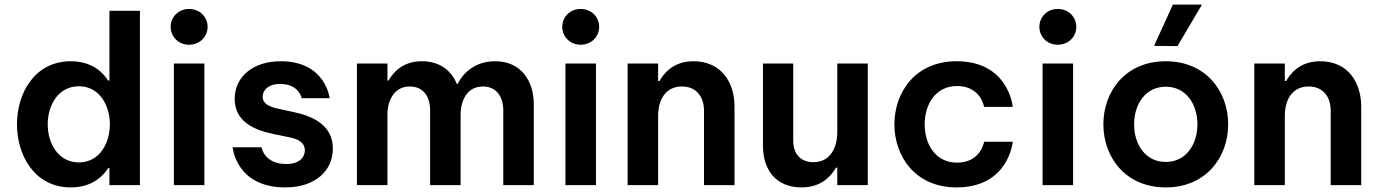

<svg xmlns="http://www.w3.org/2000/svg" viewBox="-20 -807 6016 837"><path d="M289 10C391 10 437 -51 451 -74H457V0H590V-760H457V-456H451C437 -479 391 -540 289 -540C131 -540 54 -401 54 -265C54 -129 131 10 289 10ZM324 -99C233 -99 188 -183 188 -265C188 -347 233 -431 324 -431C414 -431 459 -347 459 -265C459 -183 414 -99 324 -99Z M804 -612C851 -612 885 -647 885 -690C885 -733 851 -768 804 -768C758 -768 724 -733 724 -690C724 -647 758 -612 804 -612ZM871 0V-530H738V0Z M1223 10C1356 10 1431 -64 1431 -159C1431 -252 1360 -297 1262 -318L1193 -333C1153 -341 1125 -356 1125 -385C1125 -412 1147 -441 1202 -441C1284 -441 1295 -379 1295 -379H1417C1417 -379 1400 -540 1204 -540C1080 -540 1003 -470 1003 -376C1003 -280 1083 -241 1171 -223L1244 -208C1286 -199 1309 -182 1309 -152C1309 -122 1286 -92 1228 -92C1131 -92 1120 -165 1120 -165H994C994 -165 1009 10 1223 10Z M1669 0V-308C1669 -365 1696 -430 1766 -430C1826 -430 1855 -386 1855 -325V0H1988V-308C1988 -366 2015 -430 2085 -430C2144 -430 2174 -386 2174 -325V0H2307V-353C2307 -454 2251 -540 2139 -540C2051 -540 2000 -490 1974 -440H1972C1948 -499 1898 -540 1819 -540C1736 -540 1694 -492 1674 -456H1669V-530H1536V0Z M2511 -612C2558 -612 2592 -647 2592 -690C2592 -733 2558 -768 2511 -768C2465 -768 2431 -733 2431 -690C2431 -647 2465 -612 2511 -612ZM2578 0V-530H2445V0Z M2849 0V-303C2849 -367 2878 -430 2953 -430C3018 -430 3049 -382 3049 -325V0H3182V-343C3182 -447 3125 -540 3003 -540C2911 -540 2871 -482 2855 -454H2849V-530H2716V0Z M3474 10C3561 10 3604 -40 3624 -76H3630V0H3763V-530H3630V-230C3630 -166 3601 -100 3526 -100C3470 -100 3438 -136 3438 -194V-530H3306V-172C3306 -65 3364 10 3474 10Z M4150 10C4378 10 4395 -189 4395 -189H4270C4270 -189 4256 -98 4152 -98C4059 -98 4011 -177 4011 -265C4011 -353 4059 -432 4152 -432C4256 -432 4270 -341 4270 -341H4395C4395 -341 4378 -540 4150 -540C3967 -540 3879 -401 3879 -265C3879 -128 3968 10 4150 10Z M4591 -612C4638 -612 4672 -647 4672 -690C4672 -733 4638 -768 4591 -768C4545 -768 4511 -733 4511 -690C4511 -647 4545 -612 4591 -612ZM4658 0V-530H4525V0Z M5220 -787H5093L5011 -607L5113 -606ZM5062 10C5237 10 5334 -121 5334 -265C5334 -409 5237 -540 5062 -540C4887 -540 4790 -409 4790 -265C4790 -121 4887 10 5062 10ZM5062 -101C4973 -101 4924 -178 4924 -265C4924 -352 4973 -429 5062 -429C5151 -429 5200 -352 5200 -265C5200 -178 5151 -101 5062 -101Z M5581 0V-303C5581 -367 5610 -430 5685 -430C5750 -430 5781 -382 5781 -325V0H5914V-343C5914 -447 5857 -540 5735 -540C5643 -540 5603 -482 5587 -454H5581V-530H5448V0Z"/></svg>

Font: Be Vietnam Pro SemiBold
Style: Regular
Weight: 600
Designer: Lam Bao, Tony Le, Vietanh Nguyen
Foundry: Yellow Type Foundry
Version: Version 1.002